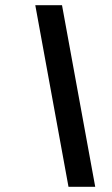

<svg xmlns="http://www.w3.org/2000/svg" viewBox="-20 -720 431 740"><path d="M347 0 219 -700H116L244 0Z"/></svg>

Font: Arthouse Owned Medium
Style: Italic
Weight: 500
Italic angle: -10°
Designer: Jeremy Tribby
Foundry: Tribby Type
Version: Version 1.000;PS 001.000;hotconv 1.0.88;makeotf.lib2.5.64775